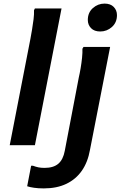

<svg xmlns="http://www.w3.org/2000/svg" viewBox="-20 -807 670 1067"><path d="M34 0 149 -591Q153 -613 158 -642Q163 -671 166.5 -700Q170 -729 169 -750L174 -760H322L174 0ZM537 -632Q504 -632 486 -650.5Q468 -669 468 -696Q468 -737 496 -762Q524 -787 561 -787Q594 -787 612 -768.5Q630 -750 630 -723Q630 -682 602 -657Q574 -632 537 -632ZM131 228 153 114H163Q179 120 193.5 123Q208 126 228 126Q277 126 304 103Q331 80 340 31L418 -377Q423 -398 428 -427.5Q433 -457 436 -486Q439 -515 438 -536L444 -546H592L480 26Q468 94 435 141.5Q402 189 349 214.5Q296 240 223 240Q193 240 169 236.5Q145 233 131 228Z"/></svg>

Font: Kufam SemiBold
Style: Italic
Weight: 600
Italic angle: -11°
Designer: Artur Schmal
Foundry: Original Type
Version: Version 1.301; ttfautohint (v1.8.3)